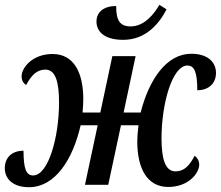

<svg xmlns="http://www.w3.org/2000/svg" viewBox="-36 -770 920 800"><path d="M477 -604C573 -604 628 -673 658 -731L628 -750C608 -714 566 -660 509 -660C463 -660 448 -685 448 -745C398 -745 366 -721 366 -680C366 -640 397 -604 477 -604ZM85 10C193 10 267 -104 300 -248H371L318 0H415L468 -248H541C537 -214 536 -198 536 -180C536 -70 576 9 665 9C749 9 794 -48 794 -84C794 -101 785 -114 775 -121C753 -79 731 -56 695 -56C651 -56 637 -112 637 -193C637 -339 682 -497 745 -497C774 -497 786 -469 786 -394C836 -394 864 -425 864 -466C864 -509 832 -546 761 -546C658 -546 585 -439 550 -301H479L529 -536H432L382 -301H308C310 -327 311 -342 311 -357C311 -467 272 -545 183 -545C99 -545 54 -488 54 -452C54 -435 62 -422 73 -416C95 -457 118 -480 153 -480C197 -480 210 -424 210 -343C210 -197 165 -39 102 -39C73 -39 62 -67 62 -142C11 -142 -16 -111 -16 -69C-16 -27 15 10 85 10Z"/></svg>

Font: Noto Serif Condensed Medium
Style: Italic
Weight: 500
Width: 3
Italic angle: -12°
Designer: Monotype Design Team
Foundry: Monotype Imaging Inc.
Version: Version 2.013